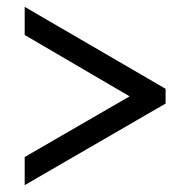

<svg xmlns="http://www.w3.org/2000/svg" viewBox="-20 -638 555 560"><path d="M52 -98 463 -336V-379L52 -618V-536L358 -357L52 -180Z"/></svg>

Font: Noto Serif Hebrew SemiCondensed ExtraBold
Style: Regular
Weight: 800
Width: 4
Designer: Monotype Design Team
Foundry: Monotype Imaging Inc.
Version: Version 2.004